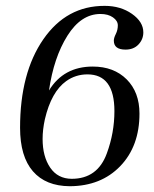

<svg xmlns="http://www.w3.org/2000/svg" viewBox="-20 -627 527 658"><path d="M126 -150.9Q126 -90.8 151.9 -52.7Q177.7 -14.6 225.6 -14.2Q314.5 -14.2 346.2 -101.6Q372.1 -171.9 372.1 -246.1Q372.1 -372.1 279.8 -372.1Q239.3 -372.1 207 -349.1Q155.8 -312.5 133.8 -218.3Q126 -182.6 126 -150.9ZM297.9 -398.9Q370.1 -398.9 414.1 -355Q458 -311 458 -237.8Q458 -126 392.1 -57.6Q326.2 10.7 219.2 11.2Q136.7 10.7 92.8 -40Q48.8 -90.8 48.8 -189Q48.8 -377 128.4 -492.2Q208 -607.4 338.9 -606.9Q393.1 -606.9 432.1 -579.6Q471.2 -552.2 471.2 -516.1Q471.2 -492.2 454.6 -474.6Q438 -457 410.2 -457Q370.1 -457 370.1 -487.8Q370.1 -497.1 377 -510.7Q383.8 -524.4 383.8 -540Q383.8 -555.7 367.2 -567.4Q350.6 -579.1 324.2 -579.1Q257.8 -579.1 210.9 -504.4Q164.1 -429.7 147.9 -316.9Q197.8 -398.9 297.9 -398.9Z"/></svg>

Font: Unna-Italic
Style: Italic
Weight: 400
Italic angle: -8°
Designer: Jorge de Buen U.
Foundry: Omnibus-Type
Version: Version 2.006;PS 002.006;hotconv 1.0.70;makeotf.lib2.5.58329